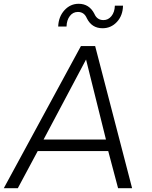

<svg xmlns="http://www.w3.org/2000/svg" viewBox="-41 -993 802 1013"><path d="M266 -853Q268 -905 299 -939Q330 -973 374 -973Q430 -973 457 -920Q471 -887 505 -887Q530 -887 547 -908Q564 -929 565 -963H608Q607 -911 576 -877.5Q545 -844 500 -844Q443 -844 417 -897Q403 -930 370 -930Q344 -930 327.5 -908.5Q311 -887 310 -853ZM530 -196H158L53 0H-21L386 -750H461L656 0H582ZM518 -257 413 -679 189 -257Z"/></svg>

Font: Oakes Grotesk Light
Style: Italic
Weight: 300
Italic angle: -8°
Designer: Samuel Oakes
Foundry: Samuel Oakes
Version: Version 1.000;PS 001.000;hotconv 1.0.88;makeotf.lib2.5.64775